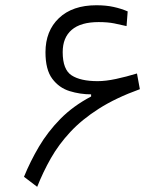

<svg xmlns="http://www.w3.org/2000/svg" viewBox="-20 -723 626 746"><path d="M124.5 2.9 73.2 -36.1Q97.7 -96.2 131.6 -153.6Q165.5 -210.9 214.6 -261Q263.7 -311 334 -348.1V-356.4Q291 -356.4 250.2 -369.1Q209.5 -381.8 183.1 -417Q156.7 -452.1 156.7 -520Q156.7 -603 209.2 -652.8Q261.7 -702.6 354.5 -702.6Q392.1 -702.6 421.6 -696Q451.2 -689.5 476.1 -678.7L471.7 -621.6Q449.2 -627 423.8 -632.1Q398.4 -637.2 363.3 -637.2Q293.9 -637.2 258.8 -607.2Q223.6 -577.1 223.6 -520.5Q223.6 -452.6 258.3 -430.2Q293 -407.7 359.4 -407.7Q391.1 -407.7 430.9 -416.3Q470.7 -424.8 512.2 -437.5L523.4 -376.5Q430.2 -342.8 364.3 -300.8Q298.3 -258.8 253.2 -210.2Q208 -161.6 177.5 -107.9Q147 -54.2 124.5 2.9Z"/></svg>

Font: Cascadia Code NF Light
Style: Regular
Weight: 300
Monospace: yes
Designer: Aaron Bell
Foundry: Saja Typeworks
Version: Version 2404.023; ttfautohint (v1.8.4)